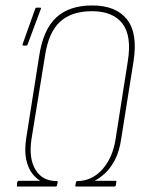

<svg xmlns="http://www.w3.org/2000/svg" viewBox="-20 -683 531 703"><path d="M45 0Q41 0 42 -4L43 -16Q45 -21 49 -21H125L126 -22Q112 -30 97.5 -48.5Q83 -67 76 -98.5Q69 -130 76 -177L124 -481Q139 -576 186.5 -619.5Q234 -663 318 -663Q404 -663 444.5 -612.5Q485 -562 469 -459L424 -176Q417 -128 400.5 -97Q384 -66 364 -48Q344 -30 328 -22V-21H403Q407 -21 406 -17L404 -4Q403 0 398 0H260Q258 0 256.5 -0.5Q255 -1 256 -4L258 -15Q259 -20 262 -20Q316 -20 354 -62Q392 -104 403 -172L448 -459Q463 -552 428 -597Q393 -642 317 -642Q242 -642 200 -603.5Q158 -565 145 -480L95 -172Q85 -103 110 -61.5Q135 -20 188 -20Q192 -20 191 -15L189 -5Q188 0 184 0ZM66 -516Q61 -516 63 -522L109 -651Q110 -655 114 -655H126Q129 -655 130 -653.5Q131 -652 129 -649L81 -520Q80 -516 74 -516Z"/></svg>

Font: Sofia Sans Condensed Thin
Style: Italic
Weight: 250
Italic angle: -9°
Version: Version 4.100